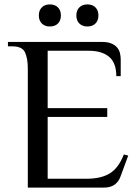

<svg xmlns="http://www.w3.org/2000/svg" viewBox="-20 -850 630 870"><path d="M442 -660Q468 -660 484.5 -653Q501 -646 510.5 -635Q520 -624 523.5 -609.5Q527 -595 527 -580V-505H507Q507 -565 474.5 -592.5Q442 -620 382 -620H196V-360H466V-320H196V-40H371Q439 -40 478.5 -65Q518 -90 541 -150L561 -145L526 -50Q518 -27 499.5 -13.5Q481 0 451 0H106V-540Q106 -585 93.5 -612.5Q81 -640 36 -640H16V-660ZM426 -780Q426 -757 412.5 -743.5Q399 -730 376 -730Q353 -730 339.5 -743.5Q326 -757 326 -780Q326 -803 339.5 -816.5Q353 -830 376 -830Q399 -830 412.5 -816.5Q426 -803 426 -780ZM256 -780Q256 -757 242.5 -743.5Q229 -730 206 -730Q183 -730 169.5 -743.5Q156 -757 156 -780Q156 -803 169.5 -816.5Q183 -830 206 -830Q229 -830 242.5 -816.5Q256 -803 256 -780Z"/></svg>

Font: Philosopher
Style: Regular
Weight: 400
Designer: Jovanny Lemonad
Foundry: Jovanny Lemonad
Version: Version 1.000